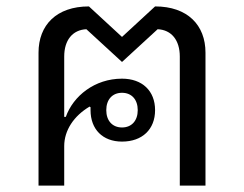

<svg xmlns="http://www.w3.org/2000/svg" viewBox="-20 -578 760 598"><path d="M100 0H180V-123C180 -172 210 -217 259 -246L262 -244V-235C262 -175 300 -137 360 -137C423 -137 463 -175 463 -235C463 -295 423 -333 360 -333C275 -333 208 -279 185 -214H180V-402C180 -453 206 -485 249 -487L360 -385L471 -487C514 -485 540 -453 540 -402V0H620V-414C620 -500 564 -558 463 -558L360 -463L257 -558C156 -558 100 -500 100 -414ZM360 -181C330 -181 311 -202 311 -235C311 -268 330 -289 360 -289C390 -289 409 -268 409 -235C409 -202 390 -181 360 -181Z"/></svg>

Font: IBM Plex Thai Looped
Style: Regular
Weight: 400
Designer: Mike Abbink, Paul van der Laan, Pieter van Rosmalen, Ben Mitchell, Mark Frömberg
Foundry: Bold Monday
Version: Version 1.0